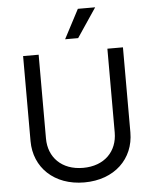

<svg xmlns="http://www.w3.org/2000/svg" viewBox="-63 -1018 867 1083"><g transform="rotate(-5 370.5 -476.5)"><path d="M565.3 -727.3V-252.8C565.3 -146.3 492.2 -69.6 370.7 -69.6C249.3 -69.6 176.1 -146.3 176.1 -252.8V-727.3H88.1V-245.7C88.1 -96.6 199.6 12.8 370.7 12.8C541.9 12.8 653.4 -96.6 653.4 -245.7V-727.3ZM332.4 -801.1H406.2L517 -965.9H419Z"/></g></svg>

Font: Margiela Sans
Style: Regular
Weight: 400
Designer: Stefan Endress, Andreas Faust
Version: Version 1.100;FEAKit 1.0